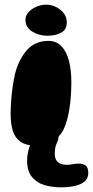

<svg xmlns="http://www.w3.org/2000/svg" viewBox="-20 -601 398 822"><path d="M135 22.5Q91.5 22.5 67.8 5.8Q44 -11 34.8 -41.5Q25.5 -72 25.5 -113Q25.5 -127.5 26.2 -142.5Q27 -157.5 28 -172.5Q29 -187.5 30.8 -202.8Q32.5 -218 34.8 -233.2Q37 -248.5 39.8 -263.2Q42.5 -278 46 -291.5Q63.5 -352.5 97.8 -389.2Q132 -426 187.5 -426Q221.5 -426 243.2 -403Q265 -380 275.2 -340.5Q285.5 -301 285.5 -250Q285.5 -229 284.5 -208.2Q283.5 -187.5 281.5 -168.2Q279.5 -149 276.5 -130.8Q273.5 -112.5 269.2 -96.2Q265 -80 260 -65.8Q255 -51.5 248.5 -39.5Q231 -10.5 203 6Q175 22.5 135 22.5ZM183 -448Q147 -448 118 -465.8Q89 -483.5 89 -516.5Q89 -535 102.5 -549.5Q116 -564 136.5 -572.5Q157 -581 177.5 -581Q199.5 -581 220 -571Q240.5 -561 253.2 -544Q266 -527 266 -506Q266 -474 242 -461Q218 -448 183 -448ZM239.5 201Q205 201 172 191.8Q139 182.5 117.5 157.5Q96 132.5 96 85.5Q96 64.5 103.2 37Q110.5 9.5 125 -14.5Q139 -36.5 153 -47.5Q167 -58.5 189.5 -58.5Q213 -58.5 222.2 -48.5Q231.5 -38.5 231.5 -25Q231.5 -5.5 223 11.8Q214.5 29 214.5 58Q214.5 72.5 220 83Q225.5 93.5 237 99Q248.5 104.5 267 104.5Q280 104.5 291.5 102Q303 99.5 318 99.5Q336.5 99.5 347.2 108.2Q358 117 358 139.5Q358 162.5 341.8 176.2Q325.5 190 298.5 195.5Q271.5 201 239.5 201Z"/></svg>

Font: Gluten
Style: Bold
Weight: 700
Designer: Tyler Finck
Foundry: Etcetera Type Company
Version: Version 1.204